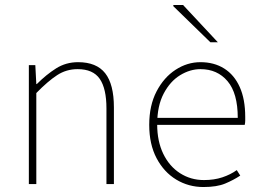

<svg xmlns="http://www.w3.org/2000/svg" viewBox="-20 -740 1044 772"><path d="M96 0V-478H122L126 -402H128Q166 -440 205.5 -465Q245 -490 294 -490Q368 -490 403 -445.5Q438 -401 438 -308V0H408V-304Q408 -384 381 -423Q354 -462 292 -462Q247 -462 210 -438Q173 -414 126 -366V0Z M798 12Q738 12 688.5 -18Q639 -48 609.5 -104Q580 -160 580 -238Q580 -316 609.5 -372.5Q639 -429 686 -459.5Q733 -490 786 -490Q841 -490 881.5 -464.5Q922 -439 944 -390Q966 -341 966 -270Q966 -263 966 -255Q966 -247 964 -238H596V-266H936Q936 -365 895 -413.5Q854 -462 786 -462Q744 -462 704 -437.5Q664 -413 638 -363.5Q612 -314 612 -240Q612 -172 636.5 -121.5Q661 -71 704 -43.5Q747 -16 800 -16Q841 -16 874 -27Q907 -38 932 -56L946 -34Q919 -16 885.5 -2Q852 12 798 12ZM826 -570 676 -716 678 -720H716L856 -570Z"/></svg>

Font: Source Sans 3
Style: Regular
Weight: 200
Designer: Paul D. Hunt
Foundry: Adobe
Version: Version 3.046;hotconv 1.0.118;makeotfexe 2.5.65603